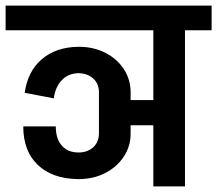

<svg xmlns="http://www.w3.org/2000/svg" viewBox="-55 -665 775 685"><path d="M700 -557H605V0H492V-218H411V-188Q411 -143 386.5 -106Q362 -69 320 -47.5Q278 -26 226 -26H225H224Q132 -27 80 -76.5Q28 -126 28 -214H144Q144 -170 165.5 -145.5Q187 -121 225 -121Q257 -121 277.5 -139.5Q298 -158 298 -189V-336Q298 -366 278 -384.5Q258 -403 225 -404Q188 -403 165 -378.5Q142 -354 137 -314L33 -334Q44 -411 94.5 -454Q145 -497 224 -498H225H227Q279 -498 321 -476.5Q363 -455 387 -418Q411 -381 411 -336V-308H492V-557H-35V-645H700Z"/></svg>

Font: Akshar Medium
Style: Regular
Weight: 500
Designer: Tall Chai
Foundry: Tall Chai
Version: Version 1.000